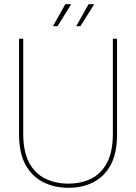

<svg xmlns="http://www.w3.org/2000/svg" viewBox="-20 -885 650 917"><path d="M307 12Q241 12 187.5 -14.5Q134 -41 102.5 -97Q71 -153 71 -243V-700H91V-246Q91 -161 119 -108.5Q147 -56 196 -32Q245 -8 306 -8Q368 -8 416 -32Q464 -56 491.5 -108.5Q519 -161 519 -246V-700H539V-243Q539 -153 508.5 -97Q478 -41 425.5 -14.5Q373 12 307 12ZM344 -760 403 -865H430L364 -760ZM233 -760 292 -865H320L255 -760Z"/></svg>

Font: DM Sans Thin
Style: Regular
Weight: 100
Designer: Colophon Foundry, Jonny Pinhorn
Foundry: Colophon Foundry
Version: Version 4.004; ttfautohint (v1.8.4.7-5d5b)